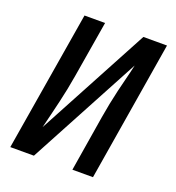

<svg xmlns="http://www.w3.org/2000/svg" viewBox="-133 -841 866 947"><g transform="rotate(20 300.0 -367.5)"><path d="M27 0 149 -735H257L208 -441Q202 -404 194.5 -367Q187 -330 178.5 -293.5Q170 -257 161 -220.5Q152 -184 143 -147L458 -735H582L461 0H353L401 -294Q407 -331 414.5 -368Q422 -405 430.5 -441.5Q439 -478 448.5 -514.5Q458 -551 466 -588L151 0Z"/></g></svg>

Font: Iosevka Curly SmBdEx
Style: Italic
Weight: 600
Width: 7
Italic angle: -9°
Monospace: yes
Designer: Belleve Invis
Foundry: Belleve Invis
Version: Version 11.1.0; ttfautohint (v1.8.3)